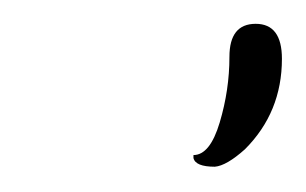

<svg xmlns="http://www.w3.org/2000/svg" viewBox="-20 -622 252 158"><path d="M212 -573.6Q212 -529.6 181.6 -499.2Q166.4 -485.6 156.8 -484.8Q140.8 -484.8 139.2 -492V-494.4Q152.8 -494.4 160.8 -521.2Q168.8 -548 168.8 -575.2Q168.8 -602.4 190.4 -602.4Q212 -602.4 212 -573.6Z"/></svg>

Font: Euphoria Script
Style: Regular
Weight: 400
Designer: Sabrina Mariela Lopez
Foundry: Sabrina Mariela Lopez
Version: Version 1.002